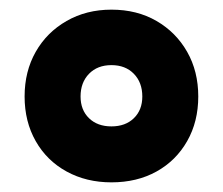

<svg xmlns="http://www.w3.org/2000/svg" viewBox="-20 -744 462 398"><path d="M211 -366Q159 -366 118 -388.5Q77 -411 54 -451.5Q31 -492 31 -544Q31 -596 54 -636.5Q77 -677 118 -700.5Q159 -724 211 -724Q264 -724 304.5 -700.5Q345 -677 368 -636.5Q391 -596 391 -544Q391 -492 368 -451.5Q345 -411 304.5 -388.5Q264 -366 211 -366ZM211 -482Q240 -482 257.5 -499Q275 -516 275 -544Q275 -573 257.5 -591Q240 -609 211 -609Q182 -609 164.5 -591Q147 -573 147 -544Q147 -516 164.5 -499Q182 -482 211 -482Z"/></svg>

Font: Noto Sans Cherokee Black
Style: Regular
Weight: 900
Designer: Monotype Design Team
Foundry: Monotype Imaging Inc.
Version: Version 2.001; ttfautohint (v1.8.4.7-5d5b)